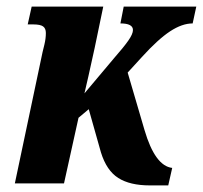

<svg xmlns="http://www.w3.org/2000/svg" viewBox="-20 -556 615 582"><path d="M410 -383 367 -336 418 -162Q450 -53 502 -47L490 6H434Q374 6 338.5 -16.5Q303 -39 286 -94L249 -225L218 -199L174 0H25L109 -398Q110 -402 114.5 -420.5Q119 -439 119 -456Q119 -470 110.5 -476Q102 -482 81 -482H64L76 -536H293L267 -411L248 -325L236 -273L326 -380Q355 -413 369 -433Q383 -453 383 -465Q383 -485 345 -485L355 -536H575L564 -485Q532 -485 495.5 -461Q459 -437 410 -383Z"/></svg>

Font: Noto Serif CondExtraBold
Style: Italic
Weight: 800
Width: 3
Italic angle: -12°
Designer: Monotype Design Team
Foundry: Monotype Imaging Inc.
Version: Version 1.001